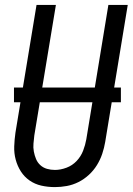

<svg xmlns="http://www.w3.org/2000/svg" viewBox="-20 -755 541 783"><path d="M204 8Q175 8 148.5 2Q122 -4 100.5 -19Q79 -34 65 -56Q51 -78 44 -104Q37 -130 38 -158Q39 -186 43 -214L129 -735H208L120 -203Q118 -186 116.5 -169.5Q115 -153 118 -137Q121 -121 127 -106.5Q133 -92 144.5 -81.5Q156 -71 171.5 -66.5Q187 -62 204 -62Q227 -62 251 -71Q275 -80 292.5 -98.5Q310 -117 319 -140.5Q328 -164 332 -187L422 -735H501L409 -176Q405 -152 397 -128Q389 -104 375.5 -82Q362 -60 342.5 -42Q323 -24 300 -12.5Q277 -1 252.5 3.5Q228 8 204 8ZM473 -338H37V-398H473Z"/></svg>

Font: Iosevka Term Curly
Style: Italic
Weight: 400
Italic angle: -9°
Designer: Belleve Invis
Foundry: Belleve Invis
Version: Version 32.3.0